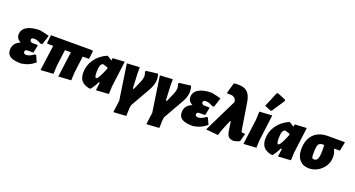

<svg xmlns="http://www.w3.org/2000/svg" viewBox="-55 -1549 4653 2518"><g transform="rotate(20 2271.5 -290.0)"><path d="M200 11Q96 11 48 -17.5Q0 -46 0 -109Q0 -206 100 -245Q38 -278 38 -336Q38 -406 103 -445Q168 -484 284 -484Q350 -472 416 -454L374 -322H347Q297 -354 252 -354Q211 -354 211 -327Q211 -298 247 -292H319L323 -282L302 -179H222Q185 -179 185 -148Q185 -118 224 -118Q267 -118 327 -162H347L387 -74Q311 -5 200 11Z M468 4 516 -351H437L428 -361L441 -472H1017L1029 -461L1016 -351H928L898 -116L893 -7L716 4L763 -351H680L650 -116L645 -7Z M1144 11Q1066 -8 1036 -49.5Q1006 -91 1006 -157Q1006 -260 1065.5 -344Q1125 -428 1227 -472H1234L1299 -432L1303 -466L1469 -476L1423 -116L1418 -7L1241 4L1256 -106H1241Q1206 -35 1167 11ZM1168 -225Q1168 -146 1189 -146Q1218 -146 1282 -304L1285 -326L1219 -348Q1168 -348 1168 -225Z M1933 -479Q1947 -439 1947 -401Q1947 -329 1900 -247L1741 33L1735 76L1731 185L1554 196L1576 30L1502 -466L1679 -476V-385L1689 -182H1703L1751 -291Q1776 -349 1776 -386Q1776 -416 1763 -442L1771 -459Z M2394 -479Q2408 -439 2408 -401Q2408 -329 2361 -247L2202 33L2196 76L2192 185L2015 196L2037 30L1963 -466L2140 -476V-385L2150 -182H2164L2212 -291Q2237 -349 2237 -386Q2237 -416 2224 -442L2232 -459Z M2597 11Q2493 11 2445 -17.5Q2397 -46 2397 -109Q2397 -206 2497 -245Q2435 -278 2435 -336Q2435 -406 2500 -445Q2565 -484 2681 -484Q2747 -472 2813 -454L2771 -322H2744Q2694 -354 2649 -354Q2608 -354 2608 -327Q2608 -298 2644 -292H2716L2720 -282L2699 -179H2619Q2582 -179 2582 -148Q2582 -118 2621 -118Q2664 -118 2724 -162H2744L2784 -74Q2708 -5 2597 11Z M2946 9 2775 -7 3004 -474Q2993 -520 2965.5 -535Q2938 -550 2876 -543L2870 -559L2911 -700Q3027 -714 3084.5 -675Q3142 -636 3159 -529L3219 -153Q3222 -134 3232 -129.5Q3242 -125 3265 -130L3275 -120L3247 -16Q3216 3 3164 12Q3115 9 3092.5 -13Q3070 -35 3061 -95L3043 -217H3033L2978 -87Z M3482 -767 3498 -776 3614 -728 3619 -712Q3561 -622 3503 -536L3488 -526L3397 -564Q3448 -680 3482 -767ZM3528 -476 3482 -116 3477 -7 3300 4 3347 -352 3351 -465Z M3685 11Q3607 -8 3577 -49.5Q3547 -91 3547 -157Q3547 -260 3606.5 -344Q3666 -428 3768 -472H3775L3840 -432L3844 -466L4010 -476L3964 -116L3959 -7L3782 4L3797 -106H3782Q3747 -35 3708 11ZM3709 -225Q3709 -146 3730 -146Q3759 -146 3823 -304L3826 -326L3760 -348Q3709 -348 3709 -225Z M4212 12Q4131 12 4083.5 -42Q4036 -96 4036 -189Q4036 -324 4107.5 -398Q4179 -472 4309 -472H4540L4543 -463L4519 -345H4444L4440 -336Q4464 -294 4464 -235Q4464 -134 4389.5 -61Q4315 12 4212 12ZM4240 -121Q4275 -121 4289 -156Q4303 -191 4303 -280Q4303 -323 4301 -345H4284Q4235 -345 4220 -315Q4205 -285 4205 -187Q4205 -145 4211.5 -133Q4218 -121 4240 -121Z"/></g></svg>

Font: Alegreya Sans Black
Style: Italic
Weight: 900
Italic angle: -7°
Designer: Juan Pablo del Peral
Foundry: Huerta Tipografica
Version: Version 2.007